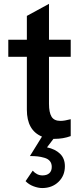

<svg xmlns="http://www.w3.org/2000/svg" viewBox="-20 -694 414 972"><path d="M256 9H250.5L218 52Q259 60.5 283.8 84.2Q308.5 108 308.5 147.5Q308.5 195.5 276 226.8Q243.5 258 193.5 258Q173.5 258 149.5 249Q125.5 240 109.5 223L145.5 170Q167 194 195 194Q217 194 229.5 183Q242 172 242 151Q242 133 232.5 121.5Q223 110 204.8 104.8Q186.5 99.5 170.5 97.8Q154.5 96 131.5 96L192.5 -2.5Q116 -34 116 -138.5V-406.5H22V-493H116V-613.5L228 -674.5V-493H338V-406.5H228V-169Q228 -124.5 241 -103.2Q254 -82 286 -82Q306.5 -82 338 -90.5V-5Q300 9 256 9Z"/></svg>

Font: HK Grotesk SemiBold
Style: Regular
Weight: 600
Designer: Alfredo Marco Pradil
Foundry: Hanken Design Co.
Version: Version 3.001;FEAKit 1.0